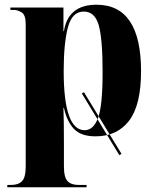

<svg xmlns="http://www.w3.org/2000/svg" viewBox="-20 -568 660 814"><path d="M486 90 327 -172 336 -177 495 84ZM11 226H347V216H312Q282 216 266.5 200Q251 184 251 137V40Q251 -4 250.5 -43.5Q250 -83 249 -111H251Q264 -52 294 -21Q324 10 385 10Q477 10 527.5 -56.5Q578 -123 578 -266Q578 -548 389 -548Q269 -548 251 -436H249V-536H24V-526H39Q53 -526 71 -516Q89 -506 89 -465V137Q89 184 73.5 200Q58 216 28 216H11ZM339 -16Q250 -16 250 -267Q250 -382 267.5 -450.5Q285 -519 335 -519Q382 -519 398.5 -461.5Q415 -404 415 -262Q415 -119 395.5 -67.5Q376 -16 339 -16Z"/></svg>

Font: Noto Serif Display SemiCondensed Extra
Style: Regular
Weight: 800
Width: 4
Designer: Monotype Design Team
Foundry: Monotype Imaging Inc.
Version: Version 1.900